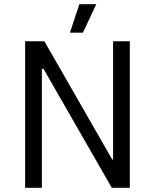

<svg xmlns="http://www.w3.org/2000/svg" viewBox="-20 -897 740 917"><path d="M100 0H180V-568H188L514 0H600V-700H520V-135H516L192 -700H100ZM440 -877H359L314 -741H376Z"/></svg>

Font: Fixel Variable
Style: Regular
Weight: 100
Width: 3
Designer: AlfaBravo + MacPaw
Foundry: Kyrylo Tkachov, Marchela Mozhyna, Serhii Makarenko, Maria Weinstein, Zakhar Kryvoshyya
Version: Version 1.211